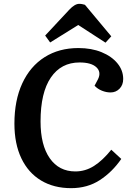

<svg xmlns="http://www.w3.org/2000/svg" viewBox="-20 -965 683 999"><path d="M490 -553Q508 -590 481.5 -615Q455 -640 394 -640Q298 -640 244.5 -561.5Q191 -483 191 -333Q191 -210 239 -141.5Q287 -73 372 -73Q424 -73 469 -101.5Q514 -130 559 -186L611 -138Q564 -70 499.5 -28Q435 14 350 14Q260 14 193.5 -26Q127 -66 91 -141.5Q55 -217 55 -322Q55 -443 96 -531.5Q137 -620 212 -667.5Q287 -715 388 -715Q456 -715 508.5 -693.5Q561 -672 591 -635.5Q621 -599 621 -554Q621 -523 602 -503.5Q583 -484 555 -484Q533 -484 510.5 -493Q488 -502 472 -519ZM559 -776 529 -743 387 -835 241 -744 215 -780 340 -914Q369 -945 392 -945Q401 -945 408 -943.5Q415 -942 422 -940Z"/></svg>

Font: Literata 12pt SemiBold
Style: Italic
Weight: 600
Italic angle: -2°
Designer: Latin by Veronika Burian and Jose Scaglione. Greek by Irene Vlachou. Cyrillic by Vera Evstafieva
Foundry: TypeTogether
Version: Version 3.002